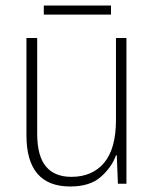

<svg xmlns="http://www.w3.org/2000/svg" viewBox="-20 -667 562 697"><path d="M439 -529V0H408L404 -103H401Q385 -59 345.5 -24.5Q306 10 235 10Q76 10 76 -176V-529H115V-182Q115 -101 146.5 -63Q178 -25 239 -25Q315 -25 358 -76Q401 -127 401 -232V-529ZM383 -647V-614H139V-647Z"/></svg>

Font: Noto Sans Ethiopic SemiCondensed ExtraLight
Style: Regular
Weight: 200
Width: 4
Designer: Monotype Design Team
Foundry: Monotype Imaging Inc.
Version: Version 2.102; ttfautohint (v1.8.4.7-5d5b)